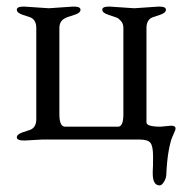

<svg xmlns="http://www.w3.org/2000/svg" viewBox="-20 -423 554 582"><path d="M313 -403 387 -398 460 -403H463Q483 -403 483 -393.5Q483 -384 465 -378Q447 -372 441 -370Q424 -362 424 -338V-52Q424 -39 467 -39L498 -42Q512 -42 512 -34Q512 -30 511 -28Q510 -26 506.5 -17.5Q503 -9 501 -4.5Q499 0 496 12Q493 24 491 36Q486 64 484 108Q483 119 476.5 129Q470 139 464 139Q443 139 443 103V96Q444 83 444 51.5Q444 20 436 10Q428 0 403 0H107L54 3Q31 3 31 -6.5Q31 -16 49 -22Q67 -28 73 -30Q90 -38 90 -62V-338Q90 -362 73 -370Q67 -372 49 -378Q31 -384 31 -393.5Q31 -403 51 -403H54L128 -398L201 -403H204Q224 -403 224 -393.5Q224 -384 207 -378.5Q190 -373 185.5 -371.5Q181 -370 174 -366Q160 -357 160 -338V-77Q160 -39 177 -39H338Q354 -39 354 -77V-338Q354 -351 347 -359Q340 -367 334 -369.5Q328 -372 309 -378Q290 -384 290 -393.5Q290 -403 310 -403Z"/></svg>

Font: EB Garamond
Style: Regular
Weight: 400
Version: Version 0.012